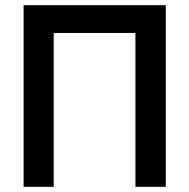

<svg xmlns="http://www.w3.org/2000/svg" viewBox="-20 -720 729 740"><path d="M71 0V-700H619V0H502V-593H187V0Z"/></svg>

Font: Zen Kaku Gothic Antique
Style: Bold
Weight: 700
Designer: Yoshimichi Ohira
Foundry: Positype
Version: Version 1.001